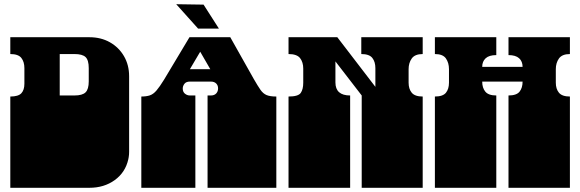

<svg xmlns="http://www.w3.org/2000/svg" viewBox="-20 -893 2759 913"><path d="M29 0V-135Q29 -152 29 -156.5Q29 -161 29 -163Q29 -165 29 -171V-172Q29 -179 29 -180.5Q29 -182 29 -187.5Q29 -193 29 -209V-260Q29 -277 29 -281.5Q29 -286 29 -288Q29 -290 29 -296V-297Q29 -304 29 -305.5Q29 -307 29 -312.5Q29 -318 29 -334V-434Q67 -434 81.5 -449.5Q96 -465 96 -495V-569Q96 -599 81.5 -617.5Q67 -636 29 -636V-716H405Q460 -716 502.5 -692Q545 -668 569.5 -626Q594 -584 594 -530V-334Q594 -318 594 -312.5Q594 -307 594 -305.5Q594 -304 594 -297V-296Q594 -290 594 -288Q594 -286 594 -281.5Q594 -277 594 -260V-209Q594 -193 594 -187.5Q594 -182 594 -180.5Q594 -179 594 -172V-171Q594 -165 593.5 -158Q593 -151 592 -145.5Q591 -140 590 -135Q576 -73 525.5 -36.5Q475 0 405 0ZM264 -439H334Q372 -439 387 -454Q402 -469 402 -506V-569Q402 -607 387 -621.5Q372 -636 334 -636H264Z M652 0V-135Q652 -152 652 -156.5Q652 -161 652 -163Q652 -165 652 -171V-172Q652 -179 652 -180.5Q652 -182 652 -187.5Q652 -193 652 -209V-260Q652 -277 652 -281.5Q652 -286 652 -288Q652 -290 652 -296V-297Q652 -304 652 -305.5Q652 -307 652 -312.5Q652 -318 652 -334V-434Q676 -434 692.5 -439.5Q709 -445 724 -462.5Q739 -480 760 -514L881 -716H1075L1187 -517Q1206 -484 1218.5 -466Q1231 -448 1247.5 -441Q1264 -434 1294 -434V0H967V-135Q967 -152 967 -156.5Q967 -161 967 -163Q967 -165 967 -171V-172Q967 -179 967 -180.5Q967 -182 967 -187.5Q967 -193 967 -209V-260Q967 -277 967 -281.5Q967 -286 967 -288Q967 -290 967 -296V-297Q967 -304 967 -305.5Q967 -307 967 -312.5Q967 -318 967 -334V-439H983Q999 -439 1008 -448.5Q1017 -458 1017 -473Q1017 -487 1008 -496Q999 -505 983 -505H883Q865 -505 857 -494.5Q849 -484 849 -472Q849 -456 859.5 -447.5Q870 -439 883 -439H909V0ZM883 -564H980L932 -647ZM922 -757 818 -873 948 -871 1021 -757Z M1352 0V-135Q1352 -152 1352 -156.5Q1352 -161 1352 -163Q1352 -165 1352 -171V-172Q1352 -179 1352 -180.5Q1352 -182 1352 -187.5Q1352 -193 1352 -209V-260Q1352 -277 1352 -281.5Q1352 -286 1352 -288Q1352 -290 1352 -296V-297Q1352 -304 1352 -305.5Q1352 -307 1352 -312.5Q1352 -318 1352 -334V-434Q1398 -434 1410 -451Q1422 -468 1422 -500V-567Q1422 -597 1407 -616.5Q1392 -636 1352 -636V-716H1584L1765 -480V-569Q1765 -599 1750.5 -617.5Q1736 -636 1698 -636V-716H1990V-636Q1953 -636 1938 -615Q1923 -594 1923 -564V-500Q1923 -470 1938 -452Q1953 -434 1990 -434V0H1700V-135Q1700 -152 1700 -156.5Q1700 -161 1700 -163Q1700 -165 1700 -171V-172Q1700 -179 1700 -180.5Q1700 -182 1700 -187.5Q1700 -193 1700 -209V-260Q1700 -277 1700 -281.5Q1700 -286 1700 -288Q1700 -290 1700 -296V-297Q1700 -304 1700 -305.5Q1700 -307 1700 -312.5Q1700 -318 1700 -334V-439L1575 -601V-501Q1575 -439 1645 -439V0Z M2048 0V-135Q2048 -152 2048 -156.5Q2048 -161 2048 -163Q2048 -165 2048 -171V-172Q2048 -179 2048 -180.5Q2048 -182 2048 -187.5Q2048 -193 2048 -209V-260Q2048 -277 2048 -281.5Q2048 -286 2048 -288Q2048 -290 2048 -296V-297Q2048 -304 2048 -305.5Q2048 -307 2048 -312.5Q2048 -318 2048 -334V-434Q2086 -434 2100.5 -452Q2115 -470 2115 -500V-564Q2115 -594 2100.5 -615Q2086 -636 2048 -636V-716H2340V-631Q2306 -631 2289.5 -616Q2273 -601 2273 -575H2465Q2465 -601 2448.5 -616Q2432 -631 2398 -631V-716H2690V-636Q2653 -636 2638 -615Q2623 -594 2623 -564V-500Q2623 -470 2638 -452Q2653 -434 2690 -434V0H2398V-135Q2398 -152 2398 -156.5Q2398 -161 2398 -163Q2398 -165 2398 -171V-172Q2398 -179 2398 -180.5Q2398 -182 2398 -187.5Q2398 -193 2398 -209V-260Q2398 -277 2398 -281.5Q2398 -286 2398 -288Q2398 -290 2398 -296V-297Q2398 -304 2398 -305.5Q2398 -307 2398 -312.5Q2398 -318 2398 -334V-439Q2436 -439 2450.5 -457Q2465 -475 2465 -505H2273Q2273 -475 2288 -457Q2303 -439 2340 -439V0Z"/></svg>

Font: Danfo
Style: Regular
Weight: 400
Designer: Seyi Olusanya, David Udoh, Eyiyemi Adegbite, Mirko Velimirović
Version: Version 1.000